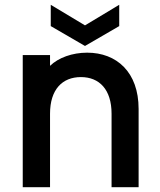

<svg xmlns="http://www.w3.org/2000/svg" viewBox="-20 -782 669 802"><path d="M75 -552V0H189V-307C189 -408 240 -460 318 -460C395 -460 446 -408 446 -307V0H559V-327C559 -481 467 -562 344 -562C282 -562 224 -541 189 -507V-552ZM192 -673 335 -590 478 -673V-762L335 -676L192 -762Z"/></svg>

Font: Malmofest Medium
Style: Regular
Weight: 500
Designer: Jonny Pinhorn (Poppins), Kolossal
Version: Version 1.004;Glyphs 3.1.2 (3151)